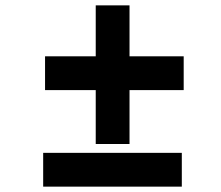

<svg xmlns="http://www.w3.org/2000/svg" viewBox="-20 -679 824 716"><path d="M463 -659V-469H665V-343H463V-142H337V-343H148V-469H337V-659ZM141 -109H658V17H141Z"/></svg>

Font: Freesentation 9 Black
Style: Regular
Weight: 900
Designer: glyphs from Roboto by Christian Robertson / Hangul glyphs from Noto Sans CJK(Source Han Sans) by Jang Soo-young and Kang
Foundry: PT&
Version: Version 2.001